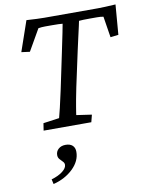

<svg xmlns="http://www.w3.org/2000/svg" viewBox="-93 -644 768 991"><g transform="rotate(-10 291.0 -148.5)"><path d="M582 -577.1 569.3 -419.9 527.3 -415 509.8 -525.4Q496.6 -528.3 475.6 -528.3H439.5Q399.4 -528.3 381.8 -526.4Q380.4 -518.1 376.2 -499.8Q372.1 -481.4 364.3 -447.3Q356.4 -413.1 348.6 -377L308.6 -191.4Q301.8 -159.2 296.9 -132.1Q292 -105 289.8 -92Q287.6 -79.1 285.6 -65.9Q283.7 -52.7 283.2 -49.8L363.3 -38.1L353.5 0H103.5L109.4 -38.1L193.4 -49.8Q202.6 -81.1 226.6 -191.4L265.6 -377Q293.9 -511.7 295.9 -526.4Q279.3 -528.3 240.2 -528.3H205.1Q186.5 -528.3 168.9 -525.4L104.5 -413.1L60.5 -418.9L115.2 -577.1Q175.8 -573.2 208 -573.2H488.3Q517.6 -573.2 582 -577.1ZM106.4 280.3 100.6 254.9Q137.7 244.1 159.7 226.8Q181.6 209.5 181.6 192.4Q181.6 182.6 173.8 175Q166 167.5 158.2 158.4Q150.4 149.4 150.4 136.7Q150.4 117.2 164.8 104.5Q179.2 91.8 202.1 91.8Q225.6 91.8 238.3 103.5Q251 115.2 251 136.7Q251 185.1 209.7 224.9Q168.5 264.6 106.4 280.3Z"/></g></svg>

Font: Crimson Pro
Style: Italic
Weight: 400
Italic angle: -12°
Designer: Jacques Le Bailly
Foundry: Baron von Fonthausen
Version: Version 1.003